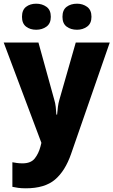

<svg xmlns="http://www.w3.org/2000/svg" viewBox="-20 -779 614 1039"><path d="M0 -549H188L274 -238Q279 -222 281.5 -201.5Q284 -181 285 -159H289Q291 -182 293.5 -201.5Q296 -221 301 -238L390 -549H574L365 53Q333 146 277.5 193Q222 240 120 240Q96 240 78 237.5Q60 235 47 232V99Q57 101 71.5 103Q86 105 102 105Q147 105 168 78.5Q189 52 199 14L204 -6ZM99 -688Q99 -725 121 -742Q143 -759 176 -759Q208 -759 231.5 -742Q255 -725 255 -688Q255 -652 231.5 -635Q208 -618 176 -618Q143 -618 121 -635Q99 -652 99 -688ZM318 -688Q318 -725 340.5 -742Q363 -759 397 -759Q428 -759 451.5 -742Q475 -725 475 -688Q475 -652 451.5 -635Q428 -618 397 -618Q363 -618 340.5 -635Q318 -652 318 -688Z"/></svg>

Font: Noto Sans Disp ExtBd
Style: Regular
Weight: 800
Designer: Monotype Design Team
Foundry: Monotype Imaging Inc.
Version: Version 2.000;GOOG;noto-source:20170915:90ef993387c0; ttfaut